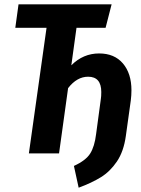

<svg xmlns="http://www.w3.org/2000/svg" viewBox="-20 -712 653 891"><path d="M590 -293Q590 -270 587 -246L564 -81Q554 -9 522.5 37.5Q491 84 448 110.5Q405 137 345 159L323 58Q378 33 398.5 0.5Q419 -32 426 -90L448 -253Q450 -264 450 -285Q450 -356 389 -356Q337 -356 296 -303L254 0H114L196 -583H51L66 -692H498L470 -583H335L311 -409Q366 -464 440 -464Q511 -464 550.5 -417.5Q590 -371 590 -293Z"/></svg>

Font: Fira Sans Extra Condensed SemiBold
Style: Italic
Weight: 600
Width: 3
Italic angle: -8°
Designer: Carrois Corporate & Edenspiekermann AG
Foundry: Carrois Corporate GbR & Edenspiekermann AG
Version: Version 4.203